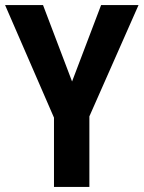

<svg xmlns="http://www.w3.org/2000/svg" viewBox="-20 -734 567 754"><path d="M263 -414 149 -714H0L192 -272V0H331V-277L524 -714H377Z"/></svg>

Font: Noto Sans Display SemiCondensed
Style: Bold
Weight: 700
Width: 4
Designer: Monotype Design Team
Foundry: Monotype Imaging Inc.
Version: Version 1.900